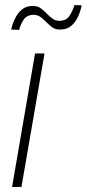

<svg xmlns="http://www.w3.org/2000/svg" viewBox="-20 -740 343 760"><path d="M156.2 -528.3 64.9 0H27.8L118.7 -528.3ZM274.4 -719.7 303.2 -719.2Q299.3 -697.3 289.3 -675Q279.3 -652.8 262.2 -637.9Q245.1 -623 217.8 -623Q200.2 -622.6 187.5 -631.6Q174.8 -640.6 163.8 -652.1Q152.8 -663.6 140.6 -672.6Q128.4 -681.6 111.8 -681.2Q85.9 -680.7 73.5 -661.9Q61 -643.1 55.7 -621.6L24.4 -623Q28.8 -644.5 39.1 -666Q49.3 -687.5 66.4 -702.1Q83.5 -716.8 110.4 -716.3Q127.9 -716.8 140.9 -707.5Q153.8 -698.2 164.8 -686.5Q175.8 -674.8 188 -666Q200.2 -657.2 216.8 -657.7Q243.2 -658.2 255.9 -678.5Q268.6 -698.7 274.4 -719.7Z"/></svg>

Font: Roboto Condensed ExtraLight
Style: Italic
Weight: 250
Italic angle: -12°
Designer: Christian Robertson
Foundry: Google
Version: Version 3.008; 2023